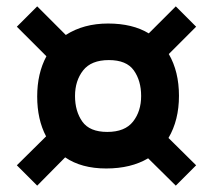

<svg xmlns="http://www.w3.org/2000/svg" viewBox="-20 -667 670 604"><path d="M187 -557Q243 -593 320 -593Q397 -593 448 -562L533 -647L597 -583L511 -497Q543 -442 543 -365.5Q543 -289 510 -233L597 -147L533 -83L446 -169Q392 -137 314 -137Q236 -137 185 -172L97 -83L33 -147L125 -238Q97 -291 97 -363.5Q97 -436 126 -490L33 -583L97 -647ZM216 -365Q216 -317 239 -284.5Q262 -252 317.5 -252Q373 -252 398.5 -284.5Q424 -317 424 -365Q424 -413 401 -445.5Q378 -478 322.5 -478Q267 -478 241.5 -445.5Q216 -413 216 -365Z"/></svg>

Font: Sintony
Style: Bold
Weight: 700
Designer: Eduardo Rodriguez Tunni
Foundry: Eduardo Rodriguez Tunni
Version: Version 1.001